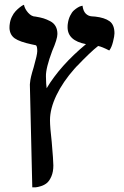

<svg xmlns="http://www.w3.org/2000/svg" viewBox="-20 -590 522 810"><path d="M190.9 -83Q190.9 -53.7 198.2 8.8Q205.1 88.4 205.1 107.9Q205.1 134.8 196.8 154.1Q188.5 173.3 177.7 182.1Q167 190.9 152.8 195.3Q138.7 199.7 130.9 200.2Q123 200.7 116.2 200.2L106 -233.9Q106 -239.3 106.9 -242.2Q107.9 -260.7 122.1 -306.2Q137.2 -359.4 137.2 -374Q137.2 -395 131.8 -398.9Q128.9 -399.4 122.8 -400.9Q116.7 -402.3 113.8 -402.8Q63 -413.6 42.2 -428.2Q21.5 -442.9 20 -471.2Q20 -482.9 21 -487.8Q22.9 -504.4 30 -519Q37.1 -533.7 45.7 -542.7Q54.2 -551.8 62.3 -558.1Q70.3 -564.5 75.7 -567.4L81.1 -569.8Q84.5 -552.2 98.9 -536.1Q113.3 -520 129.9 -520Q150.4 -516.6 163.8 -512.5Q177.2 -508.3 192.1 -500.5Q207 -492.7 214.6 -479.2Q222.2 -465.8 222.2 -446.8Q222.2 -425.3 200.2 -375Q172.9 -302.2 173.8 -268.1L174.8 -237.8L176.8 -217.8Q234.4 -314 342.8 -403.8Q265.1 -418.5 265.1 -475.1Q265.1 -485.4 266.1 -490.2Q268.6 -508.8 275.9 -523.7Q283.2 -538.6 291.7 -546.1Q300.3 -553.7 308.6 -558.6Q316.9 -563.5 322.3 -564.5L328.1 -565.9Q331.1 -543 341.8 -532.5Q352.5 -522 367.2 -521Q369.6 -521 374.8 -520.5Q379.9 -520 381.8 -520Q420.9 -515.6 441.9 -500.7Q462.9 -485.8 462.9 -449.2Q462.9 -438.5 456.8 -413.8Q450.7 -389.2 440.9 -377Q409.7 -393.1 394 -396Q362.3 -371.6 301.8 -308.1V-309.1Q297.4 -302.2 294.9 -300.8Q245.1 -244.6 218 -188Q190.9 -131.3 190.9 -83Z"/></svg>

Font: Common Serif SemiBold
Style: Regular
Weight: 600
Designer: Philipp H. Poll, Khaled Hosny
Foundry: Stefan Peev, Context Ltd.
Version: Version 1.026